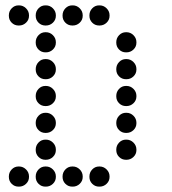

<svg xmlns="http://www.w3.org/2000/svg" viewBox="-20 -708 640 715"><path d="M49 -688Q34 -688 23.5 -677Q13 -666 13 -651V-649Q13 -634 23.5 -623.5Q34 -613 49 -613H51Q66 -613 77 -623.5Q88 -634 88 -649V-651Q88 -666 77 -677Q66 -688 51 -688ZM149 -688Q134 -688 123.5 -677Q113 -666 113 -651V-649Q113 -634 123.5 -623.5Q134 -613 149 -613H151Q166 -613 177 -623.5Q188 -634 188 -649V-651Q188 -666 177 -677Q166 -688 151 -688ZM249 -688Q234 -688 223.5 -677Q213 -666 213 -651V-649Q213 -634 223.5 -623.5Q234 -613 249 -613H251Q266 -613 277 -623.5Q288 -634 288 -649V-651Q288 -666 277 -677Q266 -688 251 -688ZM349 -688Q334 -688 323.5 -677Q313 -666 313 -651V-649Q313 -634 323.5 -623.5Q334 -613 349 -613H351Q366 -613 377 -623.5Q388 -634 388 -649V-651Q388 -666 377 -677Q366 -688 351 -688ZM149 -588Q134 -588 123.5 -577Q113 -566 113 -551V-549Q113 -534 123.5 -523.5Q134 -513 149 -513H151Q166 -513 177 -523.5Q188 -534 188 -549V-551Q188 -566 177 -577Q166 -588 151 -588ZM449 -588Q434 -588 423.5 -577Q413 -566 413 -551V-549Q413 -534 423.5 -523.5Q434 -513 449 -513H451Q466 -513 477 -523.5Q488 -534 488 -549V-551Q488 -566 477 -577Q466 -588 451 -588ZM149 -488Q134 -488 123.5 -477Q113 -466 113 -451V-449Q113 -434 123.5 -423.5Q134 -413 149 -413H151Q166 -413 177 -423.5Q188 -434 188 -449V-451Q188 -466 177 -477Q166 -488 151 -488ZM449 -488Q434 -488 423.5 -477Q413 -466 413 -451V-449Q413 -434 423.5 -423.5Q434 -413 449 -413H451Q466 -413 477 -423.5Q488 -434 488 -449V-451Q488 -466 477 -477Q466 -488 451 -488ZM149 -388Q134 -388 123.5 -377Q113 -366 113 -351V-349Q113 -334 123.5 -323.5Q134 -313 149 -313H151Q166 -313 177 -323.5Q188 -334 188 -349V-351Q188 -366 177 -377Q166 -388 151 -388ZM449 -388Q434 -388 423.5 -377Q413 -366 413 -351V-349Q413 -334 423.5 -323.5Q434 -313 449 -313H451Q466 -313 477 -323.5Q488 -334 488 -349V-351Q488 -366 477 -377Q466 -388 451 -388ZM149 -288Q134 -288 123.5 -277Q113 -266 113 -251V-249Q113 -234 123.5 -223.5Q134 -213 149 -213H151Q166 -213 177 -223.5Q188 -234 188 -249V-251Q188 -266 177 -277Q166 -288 151 -288ZM449 -288Q434 -288 423.5 -277Q413 -266 413 -251V-249Q413 -234 423.5 -223.5Q434 -213 449 -213H451Q466 -213 477 -223.5Q488 -234 488 -249V-251Q488 -266 477 -277Q466 -288 451 -288ZM149 -188Q134 -188 123.5 -177Q113 -166 113 -151V-149Q113 -134 123.5 -123.5Q134 -113 149 -113H151Q166 -113 177 -123.5Q188 -134 188 -149V-151Q188 -166 177 -177Q166 -188 151 -188ZM449 -188Q434 -188 423.5 -177Q413 -166 413 -151V-149Q413 -134 423.5 -123.5Q434 -113 449 -113H451Q466 -113 477 -123.5Q488 -134 488 -149V-151Q488 -166 477 -177Q466 -188 451 -188ZM49 -88Q34 -88 23.5 -77Q13 -66 13 -51V-49Q13 -34 23.5 -23.5Q34 -13 49 -13H51Q66 -13 77 -23.5Q88 -34 88 -49V-51Q88 -66 77 -77Q66 -88 51 -88ZM149 -88Q134 -88 123.5 -77Q113 -66 113 -51V-49Q113 -34 123.5 -23.5Q134 -13 149 -13H151Q166 -13 177 -23.5Q188 -34 188 -49V-51Q188 -66 177 -77Q166 -88 151 -88ZM249 -88Q234 -88 223.5 -77Q213 -66 213 -51V-49Q213 -34 223.5 -23.5Q234 -13 249 -13H251Q266 -13 277 -23.5Q288 -34 288 -49V-51Q288 -66 277 -77Q266 -88 251 -88ZM349 -88Q334 -88 323.5 -77Q313 -66 313 -51V-49Q313 -34 323.5 -23.5Q334 -13 349 -13H351Q366 -13 377 -23.5Q388 -34 388 -49V-51Q388 -66 377 -77Q366 -88 351 -88Z"/></svg>

Font: Doto Rounded
Style: Bold
Weight: 700
Monospace: yes
Version: Version 1.000